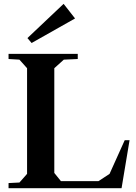

<svg xmlns="http://www.w3.org/2000/svg" viewBox="-20 -988 715 1008"><path d="M388.2 -705.1V-678.2L314.9 -674.8L265.1 -629.9V-80.1L299.8 -37.1H497.1L555.2 -75.2L634.8 -252H660.2L618.2 0H24.9V-26.9L82 -29.8L122.1 -75.2V-629.9L82 -674.8L24.9 -678.2V-705.1ZM124 -788.1 146 -762.2 374 -891.1 314 -967.8Z"/></svg>

Font: Ortica Angular Bold
Style: Regular
Weight: 700
Designer: Benedetta Bovani
Foundry: Collletttivo
Version: Version 2.000;Glyphs 3.1.2 (3151)